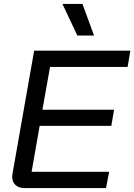

<svg xmlns="http://www.w3.org/2000/svg" viewBox="-20 -958 684 978"><path d="M42 -58Q42 -63 44 -75L154 -700H644L630 -617H235L196 -399H561L547 -317H182L141 -83H536L520 0H106Q76 0 59 -15.5Q42 -31 42 -58ZM298 -938H400L459 -777H374Z"/></svg>

Font: Bai Jamjuree Medium
Style: Italic
Weight: 500
Italic angle: -10°
Version: Version 1.000; ttfautohint (v1.6)